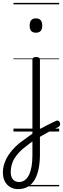

<svg xmlns="http://www.w3.org/2000/svg" viewBox="-93 -909 436 1327"><path d="M166 -7Q182 -16 198.5 -25.5Q215 -35 231 -43Q247 -51 262.5 -58.5Q278 -66 293 -73Q303 -78 310.5 -74Q318 -70 321 -61.5Q324 -53 321.5 -44.5Q319 -36 308 -30Q292 -22 274.5 -13.5Q257 -5 239 5Q221 15 203 25.5Q185 36 166 46ZM32 398Q1 398 -23 383.5Q-47 369 -60 343.5Q-73 318 -73 284Q-73 253 -63 222Q-53 191 -33.5 161.5Q-14 132 14 104.5Q42 77 77 54Q90 44 103.5 34.5Q117 25 131 15V-496Q131 -506 137.5 -510.5Q144 -515 157 -515Q170 -515 176.5 -510.5Q183 -506 183 -496V158Q183 213 174 257.5Q165 302 146.5 333.5Q128 365 99.5 381.5Q71 398 32 398ZM38 349Q61 349 78.5 336Q96 323 107.5 299.5Q119 276 125 242Q131 208 131 166V69Q120 76 110 84Q100 92 90 100Q62 120 41.5 141.5Q21 163 7.5 185Q-6 207 -12.5 231.5Q-19 256 -19 281Q-19 301 -12.5 316.5Q-6 332 7.5 340.5Q21 349 38 349ZM155 -683Q133 -683 122.5 -695Q112 -707 112 -732Q112 -757 122.5 -769.5Q133 -782 155 -782Q177 -782 188 -769.5Q199 -757 199 -732Q199 -707 188 -695Q177 -683 155 -683ZM0 369H316V379H0ZM0 -20H316V0H0ZM0 -505H316V-500H0ZM0 -889H316V-879H0Z"/></svg>

Font: Playwrite HR Lijeva Guides
Style: Regular
Weight: 400
Designer: Veronika Burian, José Scaglione
Foundry: TypeTogether
Version: Version 1.003